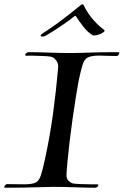

<svg xmlns="http://www.w3.org/2000/svg" viewBox="-57 -878 578 898"><path d="M-34 0Q-37 0 -37 -3Q-37 -7 -32.5 -12Q-28 -17 -24 -17Q-13 -17 5.5 -16.5Q24 -16 55 -16Q92 -16 108.5 -23.5Q125 -31 133.5 -56Q142 -81 153 -132Q177 -243 191 -346Q205 -449 215 -561Q217 -581 205.5 -596Q194 -611 180 -613Q170 -615 145.5 -616Q121 -617 98 -617.5Q75 -618 67 -617Q61 -617 61 -621Q61 -625 66 -629.5Q71 -634 76 -634Q117 -634 171.5 -632Q226 -630 274 -630Q311 -630 360.5 -632Q410 -634 498 -634Q501 -634 501 -630Q501 -626 496.5 -620.5Q492 -615 488 -616Q463 -616 443 -617Q423 -618 408 -618Q372 -618 355 -610Q338 -602 330 -577.5Q322 -553 311 -501Q305 -469 297.5 -422.5Q290 -376 282.5 -323Q275 -270 269 -219Q263 -168 259 -126Q255 -84 254 -61Q253 -42 264 -32Q275 -22 284 -20Q297 -18 320.5 -17Q344 -16 366.5 -16Q389 -16 398 -16Q403 -16 403 -12Q403 -9 398.5 -4.5Q394 0 388 0Q348 0 293 -2Q238 -4 190 -4Q165 -4 111 -2Q57 0 -33 0ZM329 -858Q332 -858 335 -853Q347 -825 372.5 -793.5Q398 -762 429 -739Q435 -735 429.5 -729.5Q424 -724 413 -719.5Q402 -715 391.5 -713Q381 -711 377 -713Q354 -726 333 -753Q312 -780 299 -801Q296 -805 291 -802Q270 -785 241 -765Q212 -745 188 -730Q164 -715 155 -710Q149 -707 142 -707Q133 -707 133 -712Q135 -718 144 -723Q171 -740 203 -763Q235 -786 265.5 -810Q296 -834 318 -852Q324 -858 329 -858Z"/></svg>

Font: Tapestry
Style: Regular
Weight: 400
Designer: Robert E. Leuschke
Foundry: Robert E. Leuschke
Version: Version 1.010; ttfautohint (v1.8.4.7-5d5b)